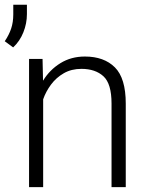

<svg xmlns="http://www.w3.org/2000/svg" viewBox="-43 -771 613 791"><path d="M292.5 -487.3Q251 -487.3 219.7 -469.2Q188.5 -451.2 167.2 -422.6Q146 -394 134.8 -361.8V0H76.7V-528.3H132.3L134.3 -438.5Q161.6 -483.4 205.8 -510.7Q250 -538.1 306.6 -538.1Q385.7 -538.1 430.4 -493.4Q475.1 -448.7 475.1 -344.2V0H416.5V-344.7Q416.5 -426.3 383.1 -456.8Q349.6 -487.3 292.5 -487.3ZM67.9 -751.5V-712.9Q67.9 -674.3 53.2 -637.7Q38.6 -601.1 11.2 -575.7L-23.4 -601.1Q-5.9 -627 2.9 -653.1Q11.7 -679.2 11.7 -711.9V-751.5Z"/></svg>

Font: Vazirmatn UI ExtraLight
Style: Regular
Weight: 200
Designer: Saber Rastikerdar
Foundry: Saber Rastikerdar
Version: Version 33.003